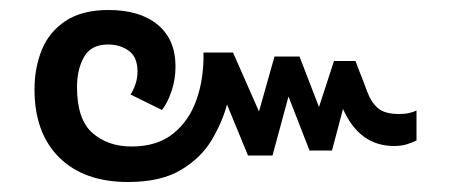

<svg xmlns="http://www.w3.org/2000/svg" viewBox="-20 -434 912 384"><path d="M236 -70Q148 -70 98.5 -119Q49 -168 49 -255Q49 -298 63.5 -334Q78 -370 111 -392Q144 -414 197 -414Q260 -414 295.5 -384.5Q331 -355 331 -301Q331 -275 323 -251.5Q315 -228 304 -214L241 -245Q246 -252 250.5 -264.5Q255 -277 255 -291Q255 -320 237.5 -332.5Q220 -345 196 -345Q162 -345 148 -320Q134 -295 134 -260Q134 -195 165 -168Q196 -141 243 -141Q294 -141 326 -166.5Q358 -192 373 -234.5Q388 -277 387 -329H446L498 -211L529 -321H579L618 -220L648 -312H691L697 -296Q707 -271 714.5 -250.5Q722 -230 735.5 -218Q749 -206 778 -206Q790 -206 798.5 -208Q807 -210 813 -213V-153Q805 -149 794 -145.5Q783 -142 768 -142Q699 -142 666 -216L644 -133H599L557 -241L525 -123H476L434 -225Q425 -191 404 -155Q383 -119 342.5 -94.5Q302 -70 236 -70Z"/></svg>

Font: Go Noto Kurrent-Regular
Style: Regular
Weight: 400
Designer: Monotype Design Team
Foundry: Monotype Imaging Inc.
Version: Version 2.012; ttfautohint (v1.8.4.7-5d5b)